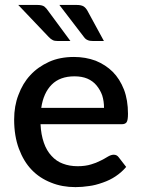

<svg xmlns="http://www.w3.org/2000/svg" viewBox="-20 -748 571 775"><path d="M146.5 -312.5H399.9Q399.9 -339.4 392.6 -362.8Q384.8 -384.8 369.6 -403.3Q355 -420.9 332.5 -430.7Q310.5 -439.9 280.8 -439.9Q222.2 -439.9 189 -406.7Q155.3 -373 146.5 -312.5ZM471.2 -246.6H143.6Q145.5 -204.6 157.2 -171.4Q168 -140.1 188 -118.7Q208 -96.7 233.9 -87.4Q260.3 -77.1 293.5 -77.1Q324.7 -77.1 348.1 -84.5Q366.2 -89.4 388.2 -100.6Q399.4 -106 417 -116.7Q429.2 -123.5 439 -123.5Q451.7 -123.5 459 -113.3L489.3 -74.2Q471.2 -52.7 446.3 -36.1Q423.8 -21 395.5 -11.2Q364.3 0 339.8 2.9Q311.5 7.3 284.7 7.3Q230.5 7.3 186.5 -10.7Q140.1 -28.8 107.9 -62.5Q75.7 -95.7 56.2 -147.9Q37.1 -199.2 37.1 -265.6Q37.1 -320.3 54.2 -364.3Q71.8 -412.1 102.1 -444.3Q132.3 -477.5 178.2 -498.5Q221.7 -518.1 278.8 -518.1Q325.2 -518.1 366.2 -502.9Q406.7 -486.3 435.1 -458Q463.4 -429.7 480.5 -386.2Q496.6 -343.8 496.6 -288.6Q496.6 -263.2 491.2 -254.9Q485.8 -246.6 471.2 -246.6ZM219.7 -728H290Q307.6 -728 317.4 -722.2Q326.7 -716.3 333.5 -703.6L399.4 -582.5H355Q341.8 -582.5 334.5 -585.9Q325.2 -589.4 318.8 -598.6ZM53.7 -728H130.9Q139.6 -728 146.5 -726.6Q153.3 -725.1 158.2 -722.2Q162.6 -718.8 167 -713.9Q172.4 -707 174.8 -703.6L264.2 -582.5H212.9Q200.2 -582.5 193.4 -585.9Q185.1 -589.8 176.8 -598.6Z"/></svg>

Font: Lato-SemiBold
Style: Regular
Weight: 500
Designer: Lukasz Dziedzic with Adam Twardoch and Botio Nikoltchev
Foundry: tyPoland Lukasz Dziedzic
Version: ""